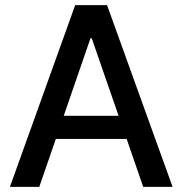

<svg xmlns="http://www.w3.org/2000/svg" viewBox="-20 -727 709 747"><path d="M18.6 0 272.5 -707H396.5L651.4 0H537.1L472.7 -186.5H197.3L132.8 0ZM441.4 -276.4 336.9 -578.1H332L228 -276.4Z"/></svg>

Font: Pretendard Std Medium
Style: Regular
Weight: 500
Designer: Base glyphs from Inter by Rasmus Andersson; Hangeul glyphs from Noto Sans CJK(Source Han Sans) by Jang Soo-young and Kan
Foundry: Kil Hyung-jin
Version: Version 1.309